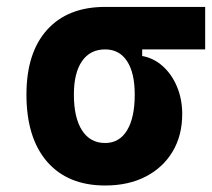

<svg xmlns="http://www.w3.org/2000/svg" viewBox="-20 -538 626 567"><path d="M290.5 9.8Q180.2 9.8 119.1 -60.5Q58.1 -130.9 58.1 -258.8Q58.1 -382.3 119.1 -450Q180.2 -517.6 290.5 -517.6H585.9V-392.1H399.9V-372.6Q433.6 -366.7 460.4 -342.8Q487.3 -318.8 502.7 -282Q518.1 -245.1 518.1 -201.2Q518.1 -137.7 489.7 -90.3Q461.4 -43 410.4 -16.6Q359.4 9.8 290.5 9.8ZM290.5 -115.7Q332.5 -115.7 355.2 -153.1Q377.9 -190.4 377.9 -258.8Q377.9 -322.8 355.2 -357.4Q332.5 -392.1 290.5 -392.1Q246.1 -392.1 222.2 -357.4Q198.2 -322.8 198.2 -258.8Q198.2 -190.4 222.2 -153.1Q246.1 -115.7 290.5 -115.7Z"/></svg>

Font: Caskaydia Cove
Style: Bold
Weight: 700
Monospace: yes
Designer: Aaron Bell
Foundry: Saja Typeworks
Version: Version 4.300; ttfautohint (v1.8.3)